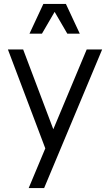

<svg xmlns="http://www.w3.org/2000/svg" viewBox="-20 -750 552 970"><path d="M418 -500H496L203 200H125ZM20 -500H97L286 0H209ZM199 -730H313L383 -580H320L256 -690L192 -580H129Z"/></svg>

Font: Uncut Sans Variable
Style: Regular
Weight: 400
Designer: Kasper Nordkvist
Foundry: UNCUT.wtf
Version: Version 1.303;Glyphs 3.1.2 (3151)